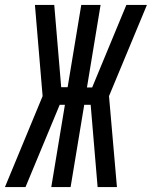

<svg xmlns="http://www.w3.org/2000/svg" viewBox="-52 -755 613 775"><path d="M420 0H342L314 -332H288L233 0H155L210 -332H189L51 0H-32L120 -367L89 -735H167L195 -403H221L276 -735H354L299 -402H320L458 -735H541L388 -367Z"/></svg>

Font: Iosevka Algr
Style: Italic
Weight: 400
Italic angle: -9°
Monospace: yes
Designer: Belleve Invis
Foundry: Belleve Invis
Version: Version 26.0.2; ttfautohint (v1.8.3)